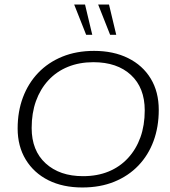

<svg xmlns="http://www.w3.org/2000/svg" viewBox="-20 -819 750 849"><path d="M344 10Q258 10 194 -22Q130 -54 94 -113Q58 -172 58 -251Q58 -326 81.5 -388.5Q105 -451 149 -497Q193 -543 255.5 -568.5Q318 -594 396 -594Q482 -594 546.5 -562Q611 -530 646.5 -471.5Q682 -413 682 -333Q682 -258 659 -195.5Q636 -133 592 -87Q548 -41 485.5 -15.5Q423 10 344 10ZM347 -40Q410 -40 460 -60.5Q510 -81 546 -120Q582 -159 601 -212Q620 -265 620 -331Q620 -431 559 -487.5Q498 -544 393 -544Q331 -544 280.5 -523.5Q230 -503 194 -464Q158 -425 139 -372Q120 -319 120 -253Q120 -153 182 -96.5Q244 -40 347 -40ZM467 -665 414 -799H462L494 -665ZM361 -665 308 -799H356L388 -665Z"/></svg>

Font: Rokkitt SemiBold Light
Style: Italic
Weight: 300
Italic angle: -9°
Version: Version 3.103